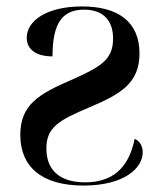

<svg xmlns="http://www.w3.org/2000/svg" viewBox="-20 -566 501 596"><path d="M239 10C367 10 423 -45 423 -93C423 -111 415 -128 398 -135C379 -40 325 0 244 0C175 0 124 -30 124 -105C124 -171 163 -193 258 -233C355 -274 413 -308 413 -400C413 -499 346 -546 235 -546C124 -546 63 -501 63 -449C63 -414 90 -391 143 -391C143 -495 174 -536 241 -536C300 -536 331 -503 331 -446C331 -380 291 -358 204 -319C102 -275 43 -242 43 -147C43 -48 110 10 239 10Z"/></svg>

Font: Noto Serif Display Medium
Style: Regular
Weight: 500
Designer: Monotype Design Team
Foundry: Monotype Imaging Inc.
Version: Version 2.009